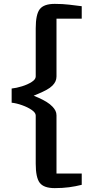

<svg xmlns="http://www.w3.org/2000/svg" viewBox="-20 -872 521 989"><path d="M164 -29V-277Q164 -291.5 143.2 -305.8Q122.5 -320 93.5 -330.2Q64.5 -340.5 40 -343V-416Q64.5 -418.5 93.5 -427.5Q122.5 -436.5 143.2 -449.8Q164 -463 164 -478V-726Q164 -798 185 -825Q206 -852 262 -852Q302.5 -852 336 -848Q369.5 -844 401 -840V-776H271V-478Q271 -464 265.5 -452.5Q260 -441 250 -431Q238 -419 219.5 -409Q201 -399 179.5 -390Q166.5 -384.5 153.5 -379Q166.5 -374 179.5 -368Q201 -358.5 219.8 -347Q238.5 -335.5 251 -322Q260 -312.5 265.5 -301.8Q271 -291 271 -278V22H401V80Q369.5 88 336 92.5Q302.5 97 262 97Q206 97 185 70Q164 43 164 -29Z"/></svg>

Font: Koeln Type Sans
Style: Regular
Weight: 400
Designer: Eben Sorkin
Foundry: Eben Sorkin
Version: Version 2.001